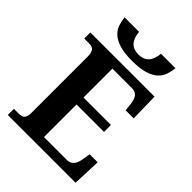

<svg xmlns="http://www.w3.org/2000/svg" viewBox="-260 -1050 1174 1174"><g transform="rotate(45 326.5 -463.5)"><path d="M279.8 -61H480Q495.1 -61 505.9 -66.7Q516.6 -72.3 524.4 -82.5Q532.2 -92.8 536.9 -106.7Q541.5 -120.6 543.9 -137.2L551.8 -184.1H621.1L613.8 0H27.8V-53.2H69.8Q80.6 -53.2 89.8 -55.2Q99.1 -57.1 106.2 -63.2Q113.3 -69.3 117.2 -81.3Q121.1 -93.3 121.1 -112.8V-596.2Q121.1 -617.7 117.2 -630.4Q113.3 -643.1 106.4 -649.9Q99.6 -656.7 90.3 -658.9Q81.1 -661.1 69.8 -661.1H27.8V-713.9H583L586.9 -529.8H517.1L512.2 -577.1Q508.3 -613.8 493.7 -633.3Q479 -652.8 448.2 -652.8H279.8V-402.8H517.1V-342.8H279.8ZM331.1 -826.2Q374 -826.2 397.2 -850.6Q420.4 -875 425.8 -927.2H550.8Q547.9 -897 538.3 -868.7Q528.8 -840.3 505.4 -818.6Q481.9 -796.9 440.2 -783.9Q398.4 -771 331.1 -771Q263.7 -771 221.9 -783.9Q180.2 -796.9 156.5 -818.6Q132.8 -840.3 123.3 -868.7Q113.8 -897 110.8 -927.2H235.8Q241.2 -875 264.6 -850.6Q288.1 -826.2 331.1 -826.2Z"/></g></svg>

Font: Droids
Style: b
Weight: 700
Foundry: Ascender Corporation
Version: Version 1.00 build 113